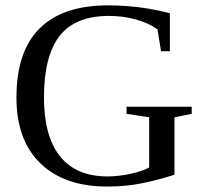

<svg xmlns="http://www.w3.org/2000/svg" viewBox="-20 -682 762 712"><path d="M627 -34.2Q570.3 -15.6 509.3 -2.9Q448.2 9.8 377.9 9.8Q218.8 9.8 129.9 -76.2Q41 -162.1 41 -319.8Q41 -491.7 127.2 -576.9Q213.4 -662.1 379.9 -662.1Q499 -662.1 609.9 -632.8V-492.2H577.1L564 -573.2Q530.3 -597.2 483.2 -610.1Q436 -623 383.8 -623Q258.8 -623 200.9 -548.6Q143.1 -474.1 143.1 -320.8Q143.1 -176.8 202.6 -102.3Q262.2 -27.8 378.9 -27.8Q419.9 -27.8 464.8 -37.6Q509.8 -47.4 533.2 -61V-247.1L449.2 -259.8V-286.1H690.9V-259.8L627 -247.1Z"/></svg>

Font: Times New Roman
Style: Regular
Weight: 400
Designer: Steve Matteson
Foundry: Ascender Corporation
Version: Version 2.00.3